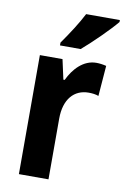

<svg xmlns="http://www.w3.org/2000/svg" viewBox="-87 -817 565 869"><g transform="rotate(10 196.0 -383.0)"><path d="M392 -757V-766H237C214 -721 179 -667 145 -619V-606H240C288 -647 361 -719 392 -757ZM321 -557C262 -557 218 -509 193 -456H187L167 -547H63V0H199V-279C199 -369 244 -418 310 -418C327 -418 343 -416 356 -411L367 -551C351 -555 335 -557 321 -557Z"/></g></svg>

Font: Noto Sans Arabic UI Cn
Style: Bold
Weight: 700
Width: 3
Designer: Monotype Design Team, Nadine Chahine and Nizar Qandah
Foundry: Monotype Imaging Inc.
Version: Version 2.010